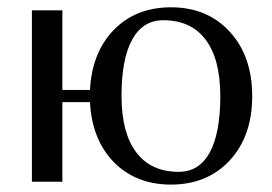

<svg xmlns="http://www.w3.org/2000/svg" viewBox="-20 -495 740 523"><path d="M66.9 -466.8H149.9V-250H225.1Q230.5 -352.5 290.3 -413.8Q350.1 -475.1 445.8 -475.1Q544.9 -475.1 606 -408.4Q667 -341.8 667 -232.9Q667 -124.5 606 -58.3Q544.9 7.8 445.8 7.8Q350.1 7.8 290.3 -53.2Q230.5 -114.3 225.1 -216.8H149.9V0H66.9ZM466.8 -26.9Q522.5 -26.9 551.3 -79.6Q580.1 -132.3 580.1 -232.9Q580.1 -333.5 540.3 -386.7Q500.5 -439.9 424.8 -439.9Q369.1 -439.9 340.1 -387.2Q311 -334.5 311 -233.9Q311 -133.3 351.1 -80.1Q391.1 -26.9 466.8 -26.9Z"/></svg>

Font: Resagokr
Style: Regular
Weight: 500
Designer: gluk
Foundry: gluk
Version: Version 0.95